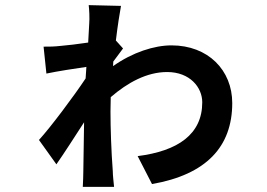

<svg xmlns="http://www.w3.org/2000/svg" viewBox="-20 -678 1040 749"><path d="M328 -585 324 -512C284 -506 242 -501 217 -499C190 -496 175 -496 150 -496L161 -391C203 -400 275 -411 317 -417L314 -372C269 -304 177 -181 132 -132L200 -37C228 -77 272 -145 308 -201L305 -8C305 4 304 33 303 51H425C423 32 420 4 420 -10C414 -88 411 -179 411 -243L412 -299C478 -356 553 -397 632 -397C721 -397 769 -337 769 -279C769 -154 674 -89 517 -69L573 40C785 3 886 -106 886 -276C886 -404 792 -501 649 -501C582 -501 497 -474 421 -420L422 -438L460 -489L432 -520C439 -578 447 -628 452 -655L326 -658C328 -644 330 -607 328 -585Z"/></svg>

Font: Noto Sans Mono CJK TC
Style: Bold
Weight: 700
Designer: Ryoko NISHIZUKA 西塚涼子 (kana, bopomofo & ideographs); Paul D. Hunt (Latin, Greek & Cyrillic); Sandoll Communications 산돌커뮤니
Foundry: Adobe
Version: Version 2.004;hotconv 1.0.118;makeotfexe 2.5.65603